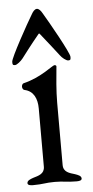

<svg xmlns="http://www.w3.org/2000/svg" viewBox="-50 -679 344 713"><g transform="rotate(-5 122.5 -322.5)"><path d="M112 -553C115 -557 116 -557 119 -553C143 -523 173 -485 185 -469C192 -459 207 -447 215 -447C224 -447 224 -451 224 -460C224 -475 155 -597 135 -630C130 -639 123 -648 115 -648C107 -648 100 -639 95 -630C75 -597 7 -475 7 -460C7 -451 7 -447 16 -447C24 -447 39 -460 46 -469C58 -485 87 -523 112 -553ZM162 -434C154 -434 109 -393 42 -377C38 -376 35 -370 35 -365C35 -359 38 -353 43 -352C77 -345 90 -315 90 -279V-62C90 -35 67 -30 47 -24C36 -20 24 -16 24 -6C24 2 36 3 44 3C83 3 90 -2 125 -2C160 -2 168 3 206 3C215 3 226 2 226 -6C226 -16 214 -20 203 -24C183 -30 160 -35 160 -62V-294C160 -339 165 -388 169 -429C169 -432 166 -434 162 -434Z"/></g></svg>

Font: EB Garamond 12
Style: Regular
Weight: 400
Version: Version 0.016+